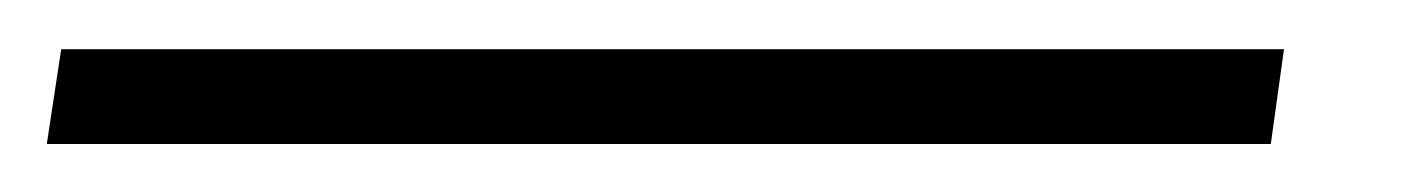

<svg xmlns="http://www.w3.org/2000/svg" viewBox="-74 24 594 80"><path d="M461 44.5 455.5 84H-54.5L-48.5 44.5Z"/></svg>

Font: Merriweather 20pt
Style: Italic
Weight: 400
Italic angle: -7.8°
Version: Version 2.101